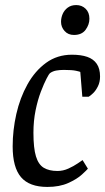

<svg xmlns="http://www.w3.org/2000/svg" viewBox="-20 -729 415 758"><path d="M167 9Q96 9 63 -29.5Q30 -68 30 -151Q30 -215 44.5 -279Q59 -343 88.5 -396Q118 -449 162 -481Q206 -513 264 -513Q300 -513 324.5 -504.5Q349 -496 362 -477Q375 -458 375 -427Q375 -405 366.5 -388Q358 -371 347.5 -361Q337 -351 330 -347H305L297 -445Q296 -446 280.5 -449.5Q265 -453 232 -453Q216 -453 202 -450.5Q188 -448 177 -440Q174 -438 164 -419Q154 -400 141.5 -367.5Q129 -335 120.5 -293.5Q112 -252 112 -205Q112 -144 122 -111.5Q132 -79 153 -66.5Q174 -54 207 -54Q229 -54 250 -63.5Q271 -73 287 -84Q303 -95 306 -97L327 -63Q323 -58 303.5 -40Q284 -22 249.5 -6.5Q215 9 167 9ZM272 -591Q249 -591 235 -606.5Q221 -622 221 -643Q221 -659 227.5 -674Q234 -689 247.5 -699Q261 -709 281 -709Q303 -709 318 -694.5Q333 -680 333 -655Q333 -632 318 -611.5Q303 -591 272 -591Z"/></svg>

Font: Faustina
Style: Italic
Weight: 400
Italic angle: -8°
Designer: Alfonso Garcia
Foundry: http://www.omnibus-type.com
Version: Version 1.200